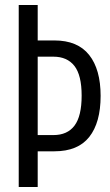

<svg xmlns="http://www.w3.org/2000/svg" viewBox="-20 -749 441 769"><path d="M55 -729H131V-587H198Q291 -587 337 -529Q383 -471 383 -365Q383 -258 337.5 -200.5Q292 -143 198 -143H131V0H55ZM194 -208Q250 -208 278.5 -246Q307 -284 307 -366Q307 -448 278 -485Q249 -522 194 -522H131V-208Z"/></svg>

Font: Mona Sans Condensed
Style: Regular
Weight: 400
Width: 3
Designer: Deni Anggara
Foundry: GitHub
Version: Version 2.000